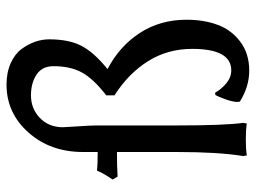

<svg xmlns="http://www.w3.org/2000/svg" viewBox="-116 -638 772 579"><g transform="rotate(-90 269.5 -349.0)"><path d="M345.2 17.1Q297.4 17.1 252 -11.2L251 -21Q252.4 -36.6 259.8 -56.6Q267.1 -76.7 272 -85L278.8 -85.9Q289.1 -67.4 307.1 -52.2Q325.2 -37.1 346.2 -37.1Q411.1 -37.1 411.1 -154.8Q411.1 -229 374 -288.1Q336.9 -347.2 271 -389.2V-414.1Q320.8 -452.6 339.8 -487.3Q358.9 -522 358.9 -573.2Q358.9 -607.4 333.5 -624.3Q308.1 -641.1 271 -641.1Q230.5 -641.1 202.6 -614Q174.8 -586.9 174.8 -544.9Q174.8 -538.1 177.5 -499.8Q180.2 -461.4 180.2 -440.9V-199.2Q180.2 -58.1 188 -1L186 9.8Q168 6.8 138.2 6.8Q107.9 6.8 89.8 9.8L87.9 -1Q100.1 -76.2 100.1 -200.2V-381.8Q54.2 -381.8 25.9 -379.9L17.1 -395Q35.2 -420.9 43.9 -441.9Q61.5 -439.9 100.1 -439.9V-483.9Q100.1 -582.5 158.9 -648.7Q217.8 -714.8 303.2 -714.8Q340.3 -714.8 368.2 -702.1Q396 -689.5 410.9 -669.2Q425.8 -648.9 432.9 -627.9Q439.9 -606.9 439.9 -585.9Q439.9 -526.9 420.2 -488.8Q400.4 -450.7 350.1 -410.2Q418.9 -374.5 459 -313Q499 -251.5 499 -171.9Q499 -119.6 483.6 -78.1Q468.3 -36.6 432.6 -9.8Q397 17.1 345.2 17.1Z"/></g></svg>

Font: Linear Smooth Low Contrast
Style: Regular
Weight: 500
Designer: Philipp H. Poll, Flanker
Foundry: Philipp H. Poll, reworked by Flanker
Version: Version 1.010 | FøM Fix